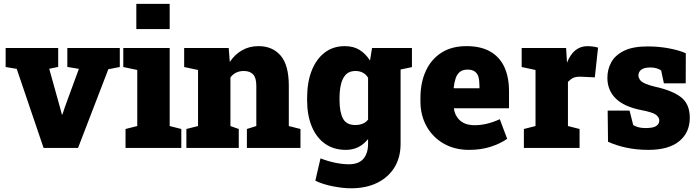

<svg xmlns="http://www.w3.org/2000/svg" viewBox="-20 -782 3695 1015"><path d="M552.7 -416 392.6 0H210.4L68.4 -418L9.8 -427.7V-528.3H287.6V-428.2L240.2 -418.5L296.4 -216.8L307.1 -176.8H310.1L323.2 -216.8L397 -418L335.9 -428.2V-528.3H613.3V-427.7Z M877 -761.7V-628.4H700.7V-761.7ZM938.5 -100.1V0H643.6V-100.1L705.6 -115.7V-412.1L631.8 -427.7V-528.3H877V-115.7Z M1242.2 -100.1V0H965.3V-100.1L1026.9 -115.7V-412.1L953.6 -427.7V-528.3H1189L1194.8 -454.6Q1221.2 -494.1 1259.5 -516.1Q1297.9 -538.1 1346.7 -538.1Q1420.9 -538.1 1463.9 -487.8Q1506.8 -437.5 1506.8 -328.1V-115.7L1568.4 -100.1V0H1285.2V-100.1L1335 -115.7V-328.6Q1335 -371.1 1317.9 -388.9Q1300.8 -406.7 1269 -406.7Q1223.6 -406.7 1198.2 -372.6V-115.7Z M2157.7 -528.3V-427.2L2097.7 -414.6V-21Q2097.7 48.8 2065.9 102.1Q2033.7 154.8 1974.9 184.1Q1916 213.4 1835.4 213.4Q1793.9 213.4 1740.7 203.1Q1687.5 192.9 1647 173.3L1674.3 55.2Q1712.9 70.3 1752.2 78.4Q1791.5 86.4 1823.7 86.4Q1876.5 86.4 1901.1 57.4Q1925.8 28.3 1925.8 -22V-46.9Q1903.8 -19.5 1874.8 -4.6Q1845.7 10.3 1808.1 10.3Q1743.7 10.3 1697.8 -22.5Q1651.9 -55.2 1627.7 -114.5Q1603.5 -173.8 1603.5 -252.9V-263.2Q1603.5 -346.2 1627.4 -407.7Q1651.4 -469.2 1696 -503.7Q1740.7 -538.1 1802.7 -538.1Q1848.6 -538.1 1880.9 -518.1Q1913.1 -498 1936 -461.9L1946.8 -528.3ZM1925.8 -149.9V-371.1Q1904.3 -406.7 1858.4 -406.7Q1828.1 -406.7 1809.6 -389.2Q1791.5 -371.1 1783.2 -338.9Q1774.9 -306.6 1774.9 -263.2V-252.9Q1774.9 -189.9 1793 -155.5Q1811 -121.1 1858.4 -121.1Q1879.9 -121.1 1897.5 -128.2Q1915 -135.3 1925.8 -149.9Z M2460 10.3Q2382.8 10.3 2324.7 -23.4Q2267.1 -56.6 2234.9 -114.7Q2202.6 -172.9 2202.6 -246.1V-264.2Q2202.6 -345.2 2231 -406.7Q2259.3 -468.8 2314 -503.7Q2368.7 -538.6 2448.2 -538.1Q2519.5 -538.1 2569.8 -510.7Q2670.9 -453.6 2670.9 -297.9V-209.5H2380.4L2379.9 -206.1Q2383.3 -181.6 2397 -162.1Q2409.7 -142.6 2432.6 -131.3Q2455.6 -120.1 2489.3 -120.1Q2553.7 -120.1 2622.1 -151.9L2661.1 -48.3Q2625.5 -22.9 2574.2 -6.3Q2522.9 10.3 2460 10.3ZM2378.4 -317.9 2380.4 -315.4H2514.6V-328.1Q2514.6 -355.5 2509.3 -375.5Q2497.6 -414.1 2452.1 -414.1Q2426.3 -414.1 2411.1 -401.9Q2396 -389.6 2388.7 -367.7Q2381.3 -345.7 2378.4 -317.9Z M3043.9 -100.1V0H2749.5V-100.1L2811 -115.7V-412.1L2737.8 -427.7V-528.3H2972.7L2976.6 -463.9L2977.5 -450.7Q3011.7 -538.1 3086.4 -538.1Q3097.2 -538.1 3111.8 -536.4Q3126.5 -534.7 3141.6 -530.3L3124.5 -373L3051.3 -376.5Q3025.9 -377.4 3011.5 -370.8Q2997.1 -364.3 2982.4 -349.1V-115.7Z M3408.2 10.3Q3345.7 10.3 3291.7 -1.2Q3237.8 -12.7 3194.3 -32.7L3192.4 -197.3H3308.1L3327.6 -120.6Q3337.9 -114.3 3354 -109.6Q3370.1 -105 3392.6 -105Q3434.1 -105 3449.7 -116.2Q3465.3 -127.4 3465.3 -144.5Q3465.3 -161.6 3447.8 -175.3Q3430.2 -188.5 3371.6 -199.7Q3278.8 -217.8 3234.9 -261.5Q3190.9 -305.2 3190.9 -370.6Q3190.9 -415.5 3211.4 -452.6Q3231.9 -490.2 3278.6 -513.4Q3325.2 -536.6 3403.3 -536.6Q3462.9 -536.6 3516.8 -526.4Q3570.8 -516.1 3605.5 -500.5L3605 -341.3H3489.7L3475.1 -409.7Q3452.1 -425.3 3418 -425.3Q3385.3 -425.3 3370.1 -413.6Q3355 -401.9 3355 -383.3Q3355 -373 3361.8 -361.8Q3369.1 -349.6 3391.6 -339.8Q3414.1 -330.1 3444.8 -323.2Q3535.2 -303.2 3580.8 -267.6Q3626.5 -231.9 3626.5 -159.2Q3626.5 -81.1 3570.6 -35.4Q3514.6 10.3 3408.2 10.3Z"/></svg>

Font: Battambang Black
Style: Regular
Weight: 900
Designer: Danh Hong
Version: Version 8.002; ttfautohint (v1.8.3)